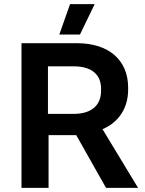

<svg xmlns="http://www.w3.org/2000/svg" viewBox="-20 -909 704 929"><path d="M438 -889H319L267 -742H367ZM84 0H215V-255H349L493 0H648L476 -284C553 -316 600 -385 600 -475V-485C600 -618 507 -700 352 -700H84ZM212 -358V-588H337C424 -588 469 -548 469 -480V-470C469 -401 425 -358 336 -358Z"/></svg>

Font: Fixel Display SemiBold
Style: Regular
Weight: 600
Designer: AlfaBravo + MacPaw
Foundry: Kyrylo Tkachov, Marchela Mozhyna, Serhii Makarenko, Maria Weinstein, Zakhar Kryvoshyya
Version: Version 1.211